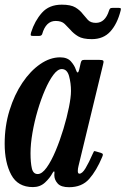

<svg xmlns="http://www.w3.org/2000/svg" viewBox="-22 -770 525 802"><path d="M405 -114.5Q381 -57 350.5 -22.5Q320 12 266.5 12Q233 12 219.2 -3.2Q205.5 -18.5 205 -36Q204.5 -40 205 -42.2Q205.5 -44.5 205.5 -48.5Q205.5 -60.5 197.5 -47.5Q186.5 -26.5 166 -7.5Q145.5 11.5 115.5 11.5Q52.5 11.5 25 -39.8Q-2.5 -91 -2.5 -169.5Q-2.5 -243.5 17.8 -309Q38 -374.5 71.5 -424.2Q105 -474 146 -502.2Q187 -530.5 229 -530.5Q259.5 -530.5 274.5 -513.2Q289.5 -496 294.5 -480Q303 -454.5 309 -480L315 -506.5Q316.5 -513.5 319.5 -516.8Q322.5 -520 331 -520H391.5Q407 -520 409.5 -516.2Q412 -512.5 408.5 -500.5L306 -77Q303 -65 303 -56Q303 -44.5 309.5 -44.5Q321.5 -44.5 335.2 -67.2Q349 -90 366 -129Q369 -136 370.5 -138Q372 -140 380.5 -137L399.5 -131.5Q406.5 -129 407.5 -125.8Q408.5 -122.5 405 -114.5ZM274.5 -390Q274.5 -422.5 266.5 -452Q258.5 -481.5 236 -481.5Q219 -481.5 201 -457.5Q183 -433.5 166 -394.2Q149 -355 135.2 -308.2Q121.5 -261.5 113.5 -214.8Q105.5 -168 105.5 -130Q105.5 -91 111 -67Q116.5 -43 135.5 -43Q153.5 -43 173 -70.2Q192.5 -97.5 210.5 -140.5Q228.5 -183.5 243 -231.5Q257.5 -279.5 266 -322Q274.5 -364.5 274.5 -390ZM361.5 -606.5Q324 -606.5 304.5 -618.2Q285 -630 272 -645.5Q261 -657.5 248.2 -670Q235.5 -682.5 210.5 -682.5Q169.5 -682.5 154 -627Q151 -620 141.5 -620H115Q106.5 -620 106.2 -623.8Q106 -627.5 108 -635Q123 -682.5 153 -716.5Q183 -750.5 236 -750.5Q274 -750.5 293.2 -738.8Q312.5 -727 324 -711.5Q333.5 -699.5 345 -687Q356.5 -674.5 378.5 -674.5Q417.5 -674.5 433.5 -726Q435.5 -732 438 -734.5Q440.5 -737 447.5 -737H475Q481.5 -737 482.5 -734.5Q483.5 -732 482 -726Q468 -670.5 439 -638.5Q410 -606.5 361.5 -606.5Z"/></svg>

Font: Besley* Condensed Medium
Style: Italic
Weight: 500
Width: 3
Italic angle: -13°
Designer: Owen Earl
Foundry: indestructible type*
Version: Version 3.000; ttfautohint (v1.8.3)